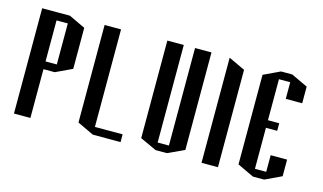

<svg xmlns="http://www.w3.org/2000/svg" viewBox="-73 -748 1687 1004"><g transform="rotate(15 770.5 -246.0)"><path d="M200 -528 289 -486V-264L200 -222H139V42H50V-528H139ZM200 -264V-486H139V-264Z M388 -528H477V0H627V42H477L388 0Z M876 -534H965V-6L876 35H815L726 -6V-534H815V-6H876Z M1064 -532 1153 -490V37H1064Z M1253 -490 1342 -532H1403L1492 -490V-400H1403V-490H1342V-289V-268H1403V-227H1342V-5H1403V-95H1492V-5L1403 37H1342L1253 -5Z"/></g></svg>

Font: Frankia
Style: Regular
Weight: 400
Version: Version 001.000